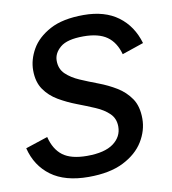

<svg xmlns="http://www.w3.org/2000/svg" viewBox="-89 -770 761 850"><g transform="rotate(-10 291.5 -345.0)"><path d="M242 10Q136 10 73.5 -36Q11 -82 -9 -163L91 -196Q105 -139 142 -111Q179 -83 251 -83Q330 -83 369.5 -112Q409 -141 409 -187Q409 -223 385.5 -246Q362 -269 324.5 -285Q287 -301 245 -317Q203 -333 165.5 -355Q128 -377 104.5 -411Q81 -445 81 -497Q81 -545 107.5 -591.5Q134 -638 191.5 -669Q249 -700 343 -700Q438 -700 498 -655.5Q558 -611 581 -532L484 -499Q469 -554 431.5 -580.5Q394 -607 326 -607Q253 -607 222 -581Q191 -555 191 -521Q191 -484 215 -461Q239 -438 276 -422Q313 -406 355.5 -390Q398 -374 435 -351.5Q472 -329 496 -294Q520 -259 520 -203Q520 -150 490 -101Q460 -52 398.5 -21Q337 10 242 10Z"/></g></svg>

Font: Radio Canada Big
Style: Italic
Weight: 400
Italic angle: -12°
Designer: Étienne Aubert Bonn
Foundry: Coppers and Brasses
Version: Version 1.001